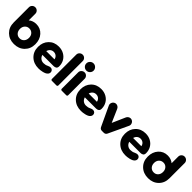

<svg xmlns="http://www.w3.org/2000/svg" viewBox="289 -2077 3424 3424"><g transform="rotate(45 2000.5 -365.5)"><path d="M309.1 -128.9Q359.9 -128.9 391.8 -163.6Q423.8 -198.2 423.8 -253.9Q423.8 -308.1 391.8 -342.5Q359.9 -377 309.1 -377Q259.8 -377 227.8 -342.3Q195.8 -307.6 195.8 -253.9Q195.8 -198.7 227.5 -163.8Q259.3 -128.9 309.1 -128.9ZM36.1 -253.9V-638.2Q36.1 -671.9 60.1 -695.6Q84 -719.2 118.2 -719.2Q151.4 -719.2 175.3 -695.6Q199.2 -671.9 199.2 -638.2V-471.2Q258.3 -521 342.8 -521Q448.7 -521 516.4 -445.8Q584 -370.6 584 -253.9Q584 -135.3 507.1 -60.1Q430.2 15.1 309.1 15.1Q189 15.1 112.5 -60.1Q36.1 -135.3 36.1 -253.9Z M1089.8 -208H806.6Q818.8 -165.5 850.1 -141.4Q881.3 -117.2 924.8 -117.2Q973.6 -117.2 1011.7 -137.2Q1047.4 -153.8 1069.8 -153.8Q1097.2 -153.8 1115 -136Q1132.8 -118.2 1132.8 -90.8Q1132.8 -66.4 1117.2 -47.1Q1101.6 -27.8 1078.4 -16.8Q1055.2 -5.9 1025.9 1.2Q996.6 8.3 972.4 10.7Q948.2 13.2 926.8 13.2Q804.7 13.2 727.3 -61.3Q649.9 -135.7 649.9 -253.9Q649.9 -371.1 722.4 -446Q794.9 -521 910.6 -521Q984.4 -521 1042.2 -488.8Q1100.1 -456.5 1131.8 -401.1Q1163.6 -345.7 1163.6 -276.9Q1163.6 -239.3 1142.8 -223.6Q1122.1 -208 1089.8 -208ZM912.6 -390.1Q874.5 -390.1 846.7 -367.4Q818.8 -344.7 807.6 -304.2H1015.6Q1008.3 -343.3 980.2 -366.7Q952.1 -390.1 912.6 -390.1Z M1230.5 -23.9V-638.2Q1230.5 -671.9 1254.6 -695.6Q1278.8 -719.2 1313.5 -719.2Q1346.7 -719.2 1370.1 -695.6Q1393.6 -671.9 1393.6 -638.2V-23.9Q1393.6 -14.2 1386.7 -7.1Q1379.9 0 1370.6 0H1254.4Q1244.6 0 1237.5 -7.1Q1230.5 -14.2 1230.5 -23.9Z M1478 -23.9V-439Q1478 -472.2 1502.4 -496.1Q1526.9 -520 1561 -520Q1593.8 -520 1617.4 -496.1Q1641.1 -472.2 1641.1 -439V-23.9Q1641.1 -14.2 1634.3 -7.1Q1627.4 0 1618.2 0H1502Q1492.2 0 1485.1 -7.1Q1478 -14.2 1478 -23.9ZM1560.1 -746.1Q1597.2 -746.1 1624.3 -719.2Q1651.4 -692.4 1651.4 -654.8Q1651.4 -617.7 1624.5 -590.8Q1597.7 -564 1560.1 -564Q1522 -564 1495.1 -590.6Q1468.3 -617.2 1468.3 -654.8Q1468.3 -692.4 1495.1 -719.2Q1522 -746.1 1560.1 -746.1Z M2160.2 -208H1877Q1889.2 -165.5 1920.4 -141.4Q1951.7 -117.2 1995.1 -117.2Q2043.9 -117.2 2082 -137.2Q2117.7 -153.8 2140.1 -153.8Q2167.5 -153.8 2185.3 -136Q2203.1 -118.2 2203.1 -90.8Q2203.1 -66.4 2187.5 -47.1Q2171.9 -27.8 2148.7 -16.8Q2125.5 -5.9 2096.2 1.2Q2066.9 8.3 2042.7 10.7Q2018.6 13.2 1997.1 13.2Q1875 13.2 1797.6 -61.3Q1720.2 -135.7 1720.2 -253.9Q1720.2 -371.1 1792.7 -446Q1865.2 -521 1981 -521Q2054.7 -521 2112.5 -488.8Q2170.4 -456.5 2202.1 -401.1Q2233.9 -345.7 2233.9 -276.9Q2233.9 -239.3 2213.1 -223.6Q2192.4 -208 2160.2 -208ZM1982.9 -390.1Q1944.8 -390.1 1917 -367.4Q1889.2 -344.7 1877.9 -304.2H2085.9Q2078.6 -343.3 2050.5 -366.7Q2022.5 -390.1 1982.9 -390.1Z M2455.6 -39.1 2283.7 -405.8Q2269 -435.5 2281.2 -467.8Q2293.5 -500 2324.7 -514.2Q2338.4 -521 2356.9 -521Q2380.4 -521 2401.4 -506.3Q2422.4 -491.7 2432.6 -466.8L2538.6 -224.1L2645.5 -466.8Q2655.3 -491.7 2676.5 -506.3Q2697.8 -521 2721.7 -521Q2739.3 -521 2752.9 -514.2Q2784.2 -500 2796.1 -467.8Q2808.1 -435.5 2793.5 -405.8L2621.6 -39.1Q2603 0 2563.5 0H2513.7Q2474.1 0 2455.6 -39.1Z M3280.8 -208H2997.6Q3009.8 -165.5 3041 -141.4Q3072.3 -117.2 3115.7 -117.2Q3164.6 -117.2 3202.6 -137.2Q3238.3 -153.8 3260.7 -153.8Q3288.1 -153.8 3305.9 -136Q3323.7 -118.2 3323.7 -90.8Q3323.7 -66.4 3308.1 -47.1Q3292.5 -27.8 3269.3 -16.8Q3246.1 -5.9 3216.8 1.2Q3187.5 8.3 3163.3 10.7Q3139.2 13.2 3117.7 13.2Q2995.6 13.2 2918.2 -61.3Q2840.8 -135.7 2840.8 -253.9Q2840.8 -371.1 2913.3 -446Q2985.8 -521 3101.6 -521Q3175.3 -521 3233.2 -488.8Q3291 -456.5 3322.8 -401.1Q3354.5 -345.7 3354.5 -276.9Q3354.5 -239.3 3333.7 -223.6Q3313 -208 3280.8 -208ZM3103.5 -390.1Q3065.4 -390.1 3037.6 -367.4Q3009.8 -344.7 2998.5 -304.2H3206.5Q3199.2 -343.3 3171.1 -366.7Q3143.1 -390.1 3103.5 -390.1Z M3692.4 -128.9Q3742.2 -128.9 3773.7 -163.6Q3805.2 -198.2 3805.2 -253.9Q3805.2 -307.6 3773.4 -342.3Q3741.7 -377 3692.4 -377Q3641.6 -377 3609.4 -342.5Q3577.1 -308.1 3577.1 -253.9Q3577.1 -198.2 3609.4 -163.6Q3641.6 -128.9 3692.4 -128.9ZM3965.3 -638.2V-253.9Q3965.3 -135.3 3888.9 -60.1Q3812.5 15.1 3692.4 15.1Q3571.3 15.1 3494.4 -60.1Q3417.5 -135.3 3417.5 -253.9Q3417.5 -371.1 3485.1 -446Q3552.7 -521 3658.2 -521Q3743.2 -521 3802.2 -471.2V-638.2Q3802.2 -671.9 3826.2 -695.6Q3850.1 -719.2 3883.3 -719.2Q3917.5 -719.2 3941.4 -695.6Q3965.3 -671.9 3965.3 -638.2Z"/></g></svg>

Font: LT Saeada
Style: Bold
Weight: 700
Designer: Daniel Lyons
Foundry: LyonsType
Version: Version 1.001